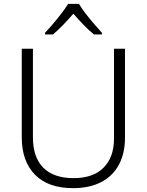

<svg xmlns="http://www.w3.org/2000/svg" viewBox="-20 -967 762 997"><path d="M629 -252Q629 -171 597.5 -112Q566 -53 505.5 -21.5Q445 10 359 10Q230 10 161.5 -60Q93 -130 93 -254V-714H151V-254Q151 -150 205 -96Q259 -42 362 -42Q464 -42 518 -96.5Q572 -151 572 -248V-714H629ZM390 -947Q402 -926 423 -898.5Q444 -871 467.5 -844Q491 -817 509 -797V-788H468Q441 -810 413 -839Q385 -868 361 -896Q337 -868 309.5 -839.5Q282 -811 255 -788H214V-797Q233 -817 256 -844Q279 -871 300 -898.5Q321 -926 334 -947Z"/></svg>

Font: Noto Sans Cham Light
Style: Regular
Weight: 300
Version: Version 2.002